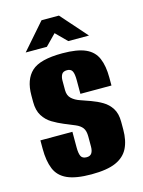

<svg xmlns="http://www.w3.org/2000/svg" viewBox="-104 -718 586 788"><g transform="rotate(-15 189.0 -324.0)"><path d="M186 8Q120 8 83.5 -8.5Q47 -25 33 -59.5Q19 -94 19 -145V-181H155V-115Q155 -89 161 -77Q167 -65 185 -65Q200 -65 206.5 -75Q213 -85 213 -103V-145Q213 -170 203.5 -182.5Q194 -195 175 -203Q156 -211 129 -222Q105 -232 82.5 -245.5Q60 -259 45.5 -282Q31 -305 31 -341V-369Q31 -436 67 -469.5Q103 -503 198 -503Q261 -503 296 -487.5Q331 -472 345 -439Q359 -406 359 -357V-323H227V-381Q227 -408 221 -419.5Q215 -431 199 -431Q182 -431 176 -420.5Q170 -410 170 -395V-354Q170 -331 184 -318Q198 -305 219.5 -298Q241 -291 262 -283Q287 -274 309 -261Q331 -248 345 -226Q359 -204 359 -169V-136Q359 -89 343 -57Q327 -25 290 -8.5Q253 8 186 8ZM54 -545 151 -656H225L323 -545H235L189 -591L144 -545Z"/></g></svg>

Font: Alumni Sans Thin ExtraBold
Style: Regular
Weight: 800
Version: Version 1.018